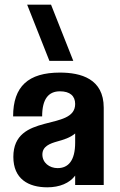

<svg xmlns="http://www.w3.org/2000/svg" viewBox="-20 -790 513 820"><path d="M37 -120C37 -26 101 10 182 10C235 10 277 -8 301 -40V0H423V-330C423 -454 325 -480 236 -480C101 -480 36 -421 36 -293H160C160 -367 187 -400 236 -400C279 -400 301 -380 301 -346C301 -228 37 -312 37 -120ZM226 -72C191 -72 161 -95 161 -130C161 -165 193 -177 225 -186C251 -193 280 -202 301 -220V-181C301 -103 271 -72 226 -72ZM191 -530H293L198 -770H96Z"/></svg>

Font: Tanklager Original
Style: Regular
Weight: 400
Designer: Ariel Martín Pérez
Foundry: Tunera Type Foundry
Version: Version 1.000;Glyphs 3.3 (3310)